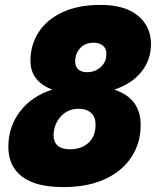

<svg xmlns="http://www.w3.org/2000/svg" viewBox="-20 -746 640 782"><path d="M238 16Q126 16 70 -26.5Q14 -69 14 -148Q14 -230 62 -292.5Q110 -355 193 -381Q150 -397 127 -426.5Q104 -456 104 -498Q104 -562 136.5 -613.5Q169 -665 233 -695.5Q297 -726 390 -726Q489 -726 542 -682Q595 -638 595 -567Q595 -502 555.5 -453Q516 -404 445 -381Q553 -346 553 -237Q553 -164 515.5 -106.5Q478 -49 407.5 -16.5Q337 16 238 16ZM335 -452Q368 -452 391 -473.5Q414 -495 413 -527Q414 -547 400 -559.5Q386 -572 360 -572Q328 -572 307.5 -551Q287 -530 286 -496Q288 -452 335 -452ZM265 -138Q313 -138 341.5 -165.5Q370 -193 369 -238Q370 -268 351.5 -285.5Q333 -303 300 -303Q256 -303 227.5 -271.5Q199 -240 198 -194Q200 -138 265 -138Z"/></svg>

Font: Geist Mono Black
Style: Italic
Weight: 900
Italic angle: -12°
Monospace: yes
Designer: Basement.studio, Andrés Briganti, Mateo Zaragoza
Foundry: Basement.studio, Vercel, Andrés Briganti, Guido Ferreyra, Mateo Zaragoza
Version: Version 1.500; ttfautohint (v1.8.4.7-5d5b)